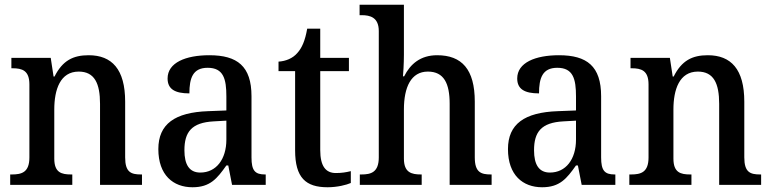

<svg xmlns="http://www.w3.org/2000/svg" viewBox="-20 -780 3256 810"><path d="M23 0H285V-44H280C239 -44 209 -52 209 -111V-318C209 -402 234 -478 312 -478C379 -478 402 -428 402 -342V0H579V-44H575C533 -44 508 -53 508 -116V-351C508 -488 452 -547 354 -547C289 -547 244 -525 210 -457H206L194 -536H28V-492H33C73 -492 104 -483 104 -424V-116C104 -53 72 -44 30 -44H23Z M792 10C867 10 896 -27 935 -82H943L959 0H1101V-44H1098C1056 -44 1041 -60 1041 -116V-374C1041 -501 981 -547 863 -547C764 -547 687 -516 687 -449C687 -404 718 -386 779 -386C779 -450 793 -494 856 -494C923 -494 935 -447 935 -373V-314L858 -311C718 -306 648 -257 648 -151C648 -41 711 10 792 10ZM825 -52C779 -52 758 -85 758 -146C758 -223 788 -263 882 -268L935 -271V-191C935 -108 892 -52 825 -52Z M1362 10C1403 10 1442 0 1460 -8V-58C1440 -53 1421 -50 1397 -50C1354 -50 1331 -79 1331 -147V-480H1452V-536H1331V-659H1276C1267 -608 1254 -578 1234 -556C1215 -534 1186 -522 1155 -520V-480H1225V-146C1225 -30 1270 10 1362 10Z M1498 0H1759V-44H1756C1716 -44 1684 -52 1684 -111V-318C1684 -412 1714 -478 1785 -478C1853 -478 1877 -428 1877 -342V0H2054V-44H2051C2009 -44 1983 -53 1983 -116V-351C1983 -488 1928 -547 1824 -547C1754 -547 1711 -510 1685 -458H1680C1681 -466 1684 -512 1684 -549V-760H1497V-716H1506C1541 -716 1578 -707 1578 -649V-116C1578 -53 1545 -44 1505 -44H1498Z M2267 10C2342 10 2371 -27 2410 -82H2418L2434 0H2576V-44H2573C2531 -44 2516 -60 2516 -116V-374C2516 -501 2456 -547 2338 -547C2239 -547 2162 -516 2162 -449C2162 -404 2193 -386 2254 -386C2254 -450 2268 -494 2331 -494C2398 -494 2410 -447 2410 -373V-314L2333 -311C2193 -306 2123 -257 2123 -151C2123 -41 2186 10 2267 10ZM2300 -52C2254 -52 2233 -85 2233 -146C2233 -223 2263 -263 2357 -268L2410 -271V-191C2410 -108 2367 -52 2300 -52Z M2635 0H2897V-44H2892C2851 -44 2821 -52 2821 -111V-318C2821 -402 2846 -478 2924 -478C2991 -478 3014 -428 3014 -342V0H3191V-44H3187C3145 -44 3120 -53 3120 -116V-351C3120 -488 3064 -547 2966 -547C2901 -547 2856 -525 2822 -457H2818L2806 -536H2640V-492H2645C2685 -492 2716 -483 2716 -424V-116C2716 -53 2684 -44 2642 -44H2635Z"/></svg>

Font: Noto Serif Lao SemiCondensed Medium
Style: Regular
Weight: 500
Width: 4
Designer: Monotype Design Team
Foundry: Monotype Imaging Inc.
Version: Version 2.003